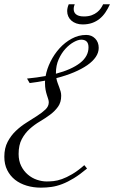

<svg xmlns="http://www.w3.org/2000/svg" viewBox="-45 -863 531 892"><path d="M80.6 -498Q126.5 -502.4 167 -509.8Q172.9 -543 189.7 -576.9Q206.5 -610.8 231.4 -638.4Q256.3 -666 288.1 -683.3Q319.8 -700.7 355.5 -700.7Q380.9 -700.7 397.2 -683.8Q413.6 -667 413.6 -640.6Q413.6 -618.7 399.9 -598.4Q386.2 -578.1 360.6 -560.3Q335 -542.5 298.6 -527.1Q262.2 -511.7 216.8 -500Q218.8 -488.3 222.7 -477.8Q226.6 -467.3 230.2 -457.5Q233.9 -447.8 236.6 -438.2Q239.3 -428.7 239.3 -418Q239.3 -387.7 224.6 -367.2Q210 -346.7 188 -330.3Q166 -314 140.4 -298.8Q114.7 -283.7 92.8 -263.9Q70.8 -244.1 56.2 -216.6Q41.5 -189 41.5 -147.9Q41.5 -115.7 53.5 -91.8Q65.4 -67.9 84.5 -51.8Q103.5 -35.6 126.7 -27.8Q149.9 -20 171.9 -20Q186.5 -20 203.9 -21.7Q221.2 -23.4 242.7 -31Q264.2 -38.6 290 -53.7Q315.9 -68.8 346.7 -95.7L359.4 -80.1Q326.2 -52.2 297.9 -34.9Q269.5 -17.6 243.9 -7.8Q218.3 2 194.1 5.4Q169.9 8.8 145 8.8Q109.9 8.8 78.9 -0.5Q47.9 -9.8 24.9 -27.8Q2 -45.9 -11.5 -72.8Q-24.9 -99.6 -24.9 -134.8Q-24.9 -174.8 -9.5 -204.1Q5.9 -233.4 28.8 -255.1Q51.8 -276.9 78.4 -293.5Q105 -310.1 127.9 -325Q150.9 -339.8 166.3 -354.5Q181.6 -369.1 181.6 -387.7Q181.6 -394.5 179 -402.6Q176.3 -410.6 172.9 -421.4Q169.4 -432.1 166.7 -445.8Q164.1 -459.5 164.1 -477.5Q164.1 -480 164.1 -482.7Q164.1 -485.4 164.6 -488.3Q147.5 -484.9 129.4 -482.2Q111.3 -479.5 92.8 -477.1ZM214.8 -520.5Q287.1 -539.6 326.7 -570.3Q366.2 -601.1 366.2 -643.1Q366.2 -661.6 357.4 -670.2Q348.6 -678.7 332.5 -678.7Q317.9 -678.7 297.9 -667.7Q277.8 -656.7 259.3 -636.7Q240.7 -616.7 227.8 -587.9Q214.8 -559.1 214.8 -523.4ZM465.8 -843.3Q456.5 -822.8 444.8 -805.4Q433.1 -788.1 417.7 -775.6Q402.3 -763.2 382.8 -756.3Q363.3 -749.5 338.9 -749.5Q322.8 -749.5 309.6 -754.2Q296.4 -758.8 286.9 -767.1Q277.3 -775.4 272.2 -786.9Q267.1 -798.3 267.1 -811.5Q267.1 -826.2 274.4 -843.3H302.2Q300.3 -838.9 298.8 -833Q297.4 -827.1 297.4 -820.8Q297.4 -814.5 299.6 -808.3Q301.8 -802.2 307.1 -797.4Q312.5 -792.5 321.5 -789.6Q330.6 -786.6 344.7 -786.6Q365.7 -786.6 380.9 -792.2Q396 -797.9 406.5 -806.4Q417 -814.9 423.6 -824.7Q430.2 -834.5 434.1 -843.3H465.8Z"/></svg>

Font: Dynalight
Style: Regular
Weight: 400
Version: Version 1.000